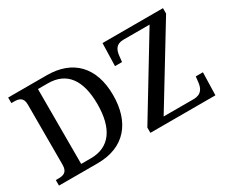

<svg xmlns="http://www.w3.org/2000/svg" viewBox="-115 -1031 1581 1348"><g transform="rotate(-30 675.0 -357.0)"><path d="M35 0H348C569 0 682 -142 682 -361C682 -588 558 -714 348 -714H35V-669H56C96 -669 130 -660 130 -603V-115C130 -54 97 -45 56 -45H35ZM776 0H1303L1308 -184H1250L1245 -140C1240 -94 1222 -53 1156 -53H914L1290 -670V-714H800L795 -530H852L857 -576C862 -624 879 -661 939 -661H1151L776 -43ZM246 -54V-661H326C478 -661 555 -557 555 -361C555 -165 478 -54 325 -54Z"/></g></svg>

Font: Noto Serif Thai Medium
Style: Regular
Weight: 500
Designer: Monotype Design Team
Foundry: Monotype Imaging Inc.
Version: Version 1.901;PS 001.901;hotconv 1.0.88;makeotf.lib2.5.64775